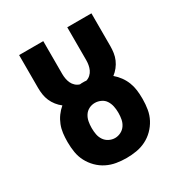

<svg xmlns="http://www.w3.org/2000/svg" viewBox="-173 -863 946 998"><g transform="rotate(-30 300.0 -363.5)"><path d="M300 8Q270 8 240 3Q210 -2 183 -15.5Q156 -29 134.5 -50.5Q113 -72 99 -98.5Q85 -125 80 -155Q75 -185 75 -215V-220Q75 -245 78 -269.5Q81 -294 90 -317Q99 -340 113.5 -360Q128 -380 147 -396Q131 -408 118 -424.5Q105 -441 97 -459.5Q89 -478 86 -498Q83 -518 83 -538V-735H228V-538Q228 -524 230.5 -509.5Q233 -495 239 -482Q245 -469 256 -459Q267 -449 281 -445Q286 -446 290.5 -446Q295 -446 300 -446Q305 -446 309.5 -446Q314 -446 319 -445Q333 -449 344 -459Q355 -469 361 -482Q367 -495 369.5 -509.5Q372 -524 372 -538V-735H517V-538Q517 -518 514 -498Q511 -478 503 -459.5Q495 -441 482 -424.5Q469 -408 453 -396Q472 -380 486.5 -360Q501 -340 510 -317Q519 -294 522 -269.5Q525 -245 525 -220V-215Q525 -185 520 -155Q515 -125 501 -98.5Q487 -72 465.5 -50.5Q444 -29 417 -15.5Q390 -2 360 3Q330 8 300 8ZM300 -112Q318 -112 335 -120.5Q352 -129 362.5 -144.5Q373 -160 376.5 -178.5Q380 -197 380 -215V-220Q380 -239 376 -257.5Q372 -276 362 -291.5Q352 -307 334.5 -315Q317 -323 299 -323Q280 -323 263.5 -314.5Q247 -306 237 -290.5Q227 -275 223.5 -256.5Q220 -238 220 -220V-215Q220 -197 223.5 -178.5Q227 -160 237.5 -144.5Q248 -129 265 -120.5Q282 -112 300 -112Z"/></g></svg>

Font: Iosevka Slab Heavy Extended
Style: Regular
Weight: 900
Width: 7
Monospace: yes
Designer: Belleve Invis
Foundry: Belleve Invis
Version: Version 11.1.0; ttfautohint (v1.8.3)